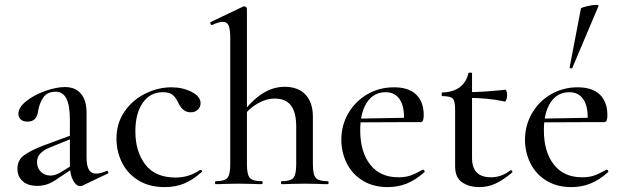

<svg xmlns="http://www.w3.org/2000/svg" viewBox="-20 -751 2537 783"><path d="M307 8Q291 8 278 -15.5Q265 -39 265 -79V-262Q265 -322 250.5 -349.5Q236 -377 207 -377Q173 -377 157 -354Q141 -331 136 -301Q131 -255 93 -255Q74 -255 64.5 -264Q55 -273 55 -287Q55 -313 87 -338.5Q119 -364 164.5 -380Q210 -396 245 -396Q287 -396 310 -369Q333 -342 333 -292V-108Q333 -43 371 -43Q390 -43 415 -54H416Q420 -54 421.5 -49.5Q423 -45 419 -43L316 6Q312 8 307 8ZM51 -63Q51 -97 77 -117Q103 -137 161 -159L275 -201L278 -188L187 -151Q161 -141 146 -126.5Q131 -112 131 -90Q131 -66 146.5 -50.5Q162 -35 186 -35Q205 -35 229 -49L288 -86L290 -72L217 -24Q194 -7 174 0Q154 7 132 7Q93 7 72 -12.5Q51 -32 51 -63Z M455 -185Q455 -249 488 -296.5Q521 -344 573 -369.5Q625 -395 679 -395Q724 -395 761 -376.5Q798 -358 798 -330Q798 -315 787 -304Q776 -293 757 -293Q725 -293 707 -332Q696 -355 683 -365Q670 -375 644 -375Q592 -375 562 -331.5Q532 -288 532 -216Q532 -133 572.5 -80Q613 -27 696 -27Q751 -27 796 -58H798Q801 -58 803.5 -55Q806 -52 803 -50Q768 -18 732 -3Q696 12 652 12Q587 12 542.5 -16.5Q498 -45 476.5 -90Q455 -135 455 -185Z M859 -12Q896 -12 907.5 -25.5Q919 -39 919 -81V-595Q919 -631 912.5 -646.5Q906 -662 889 -662Q872 -662 845 -649H844Q840 -649 838 -654Q836 -659 839 -661L973 -725H976Q980 -725 983.5 -722Q987 -719 987 -715V-81Q987 -39 999 -25.5Q1011 -12 1048 -12Q1051 -12 1051 -6Q1051 0 1048 0Q1023 0 1009 -1L954 -2L897 -1Q883 0 859 0Q857 0 857 -6Q857 -12 859 -12ZM1128 -12Q1165 -12 1176.5 -25.5Q1188 -39 1188 -81V-235Q1188 -293 1166.5 -321Q1145 -349 1100 -349Q1065 -349 1029 -328Q993 -307 969 -272L964 -284Q1006 -341 1049.5 -369Q1093 -397 1141 -397Q1196 -397 1226 -365Q1256 -333 1256 -274V-81Q1256 -39 1268 -25.5Q1280 -12 1317 -12Q1320 -12 1320 -6Q1320 0 1317 0Q1292 0 1278 -1L1223 -2L1166 -1Q1152 0 1128 0Q1126 0 1126 -6Q1126 -12 1128 -12Z M1372 -181Q1372 -240 1400.5 -289Q1429 -338 1478 -366.5Q1527 -395 1587 -395Q1646 -395 1677 -365.5Q1708 -336 1708 -281Q1708 -253 1696 -253H1627Q1631 -312 1611.5 -343.5Q1592 -375 1553 -375Q1504 -375 1476.5 -333.5Q1449 -292 1449 -220Q1449 -132 1489.5 -80Q1530 -28 1605 -28Q1634 -28 1655 -35.5Q1676 -43 1704 -59H1705Q1708 -59 1710.5 -55.5Q1713 -52 1711 -49Q1675 -17 1639 -2.5Q1603 12 1561 12Q1502 12 1459 -14.5Q1416 -41 1394 -85.5Q1372 -130 1372 -181ZM1425 -267 1649 -271V-253L1426 -252Z M1836 -73V-304Q1836 -339 1826.5 -349Q1817 -359 1784 -359Q1781 -359 1781 -367Q1781 -374 1784 -374Q1828 -375 1855 -395.5Q1882 -416 1890 -452Q1891 -455 1898 -455Q1905 -455 1905 -452V-107Q1905 -28 1982 -28Q2025 -28 2061 -56Q2062 -57 2064 -57Q2067 -57 2069 -53Q2071 -49 2068 -47Q2031 -16 2000 -2Q1969 12 1935 12Q1893 12 1864.5 -7.5Q1836 -27 1836 -73ZM1883 -352V-375Q1946 -375 2041 -385Q2044 -385 2046 -378Q2048 -371 2048 -362Q2048 -353 2045 -344.5Q2042 -336 2038 -337Q1971 -352 1883 -352Z M2121 -181Q2121 -240 2149.5 -289Q2178 -338 2227 -366.5Q2276 -395 2336 -395Q2395 -395 2426 -365.5Q2457 -336 2457 -281Q2457 -253 2445 -253H2376Q2380 -312 2360.5 -343.5Q2341 -375 2302 -375Q2253 -375 2225.5 -333.5Q2198 -292 2198 -220Q2198 -132 2238.5 -80Q2279 -28 2354 -28Q2383 -28 2404 -35.5Q2425 -43 2453 -59H2454Q2457 -59 2459.5 -55.5Q2462 -52 2460 -49Q2424 -17 2388 -2.5Q2352 12 2310 12Q2251 12 2208 -14.5Q2165 -41 2143 -85.5Q2121 -130 2121 -181ZM2174 -267 2398 -271V-253L2175 -252ZM2310 -472Q2307 -472 2304.5 -473.5Q2302 -475 2303 -476L2349 -716Q2350 -720 2373 -725.5Q2396 -731 2411 -731Q2422 -731 2421 -727L2314 -474Q2314 -472 2310 -472Z"/></svg>

Font: Cormorant Garamond Medium
Style: Regular
Weight: 500
Designer: Christian Thalmann (Catharsis Fonts)
Foundry: Catharsis Fonts
Version: Version 4.000